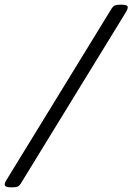

<svg xmlns="http://www.w3.org/2000/svg" viewBox="-24 -723 565 819"><path d="M22 76Q-4 76 -4 64Q-4 58 0 51Q4 44 12 31L453 -688Q459 -697 466.5 -700Q474 -703 490 -703H495Q521 -703 521 -692Q521 -686 516.5 -677.5Q512 -669 505 -658L64 61Q58 70 51 73Q44 76 27 76Z"/></svg>

Font: Asap Expanded Expanded Regular
Style: Italic
Weight: 400
Width: 7
Italic angle: -6°
Designer: Pablo Cosgaya
Foundry: Omnibus-Type
Version: Version 3.001; ttfautohint (v1.8.4.7-5d5b)